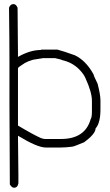

<svg xmlns="http://www.w3.org/2000/svg" viewBox="-20 -713 528 923"><path d="M44.9 -693.4Q57.1 -693.4 64.5 -675.8Q66.4 -534.7 66.4 -453.1V-439.5Q125 -472.7 175.8 -472.7Q175.8 -474.6 183.6 -474.6H255.9Q285.6 -466.8 339.8 -447.3Q392.6 -422.4 429.7 -355.5Q429.7 -350.1 449.2 -310.5Q462.9 -257.3 462.9 -230.5V-187.5Q462.9 -121.6 439.5 -95.7Q439.5 -69.8 384.8 -29.3Q334 -7.8 326.2 -7.8Q295.4 -3.9 273.4 -3.9H199.2Q159.7 -3.9 66.4 -60.5Q68.4 65.4 68.4 125V168Q64.9 189.5 46.9 189.5Q37.1 189.5 27.3 173.8Q25.4 -84 25.4 -216.8V-429.7Q25.4 -519.5 23.4 -675.8Q29.8 -693.4 44.9 -693.4ZM66.4 -384.8V-109.4Q142.6 -64 177.7 -48.8Q190.4 -44.9 195.3 -44.9H273.4Q389.2 -44.9 416 -140.6Q421.9 -148.4 421.9 -177.7V-228.5Q421.9 -270 390.6 -337.9Q382.8 -356.9 359.4 -380.9Q325.7 -413.6 279.3 -423.8Q274.4 -427.2 244.1 -433.6H187.5L138.7 -425.8Q112.8 -418 99.6 -410.2L70.3 -390.6Z"/></svg>

Font: CEF Fonts CJK
Style: Regular
Weight: 400
Designer: PartyBoss (派对大魔王)
Version: Release 2.25